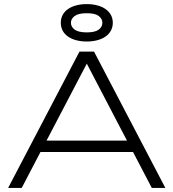

<svg xmlns="http://www.w3.org/2000/svg" viewBox="-20 -925 853 945"><path d="M727.1 0 634.8 -176.8H179.2L86.9 0H20L371.1 -670.9H442.9L793.9 0ZM407.2 -611.8 209 -232.9H605ZM279.3 -813Q279.3 -834 288.3 -851.1Q297.4 -868.2 314.2 -880.1Q331.1 -892.1 354.7 -898.4Q378.4 -904.8 407.2 -904.8Q435.5 -904.8 459.2 -898.4Q482.9 -892.1 499.8 -880.1Q516.6 -868.2 525.9 -851.1Q535.2 -834 535.2 -813Q535.2 -791.5 525.9 -774.4Q516.6 -757.3 499.8 -745.4Q482.9 -733.4 459.2 -727.1Q435.5 -720.7 407.2 -720.7Q378.4 -720.7 354.7 -727.1Q331.1 -733.4 314.2 -745.4Q297.4 -757.3 288.3 -774.4Q279.3 -791.5 279.3 -813ZM329.1 -813Q329.1 -793 347.4 -779.3Q365.7 -765.6 407.2 -765.6Q448.2 -765.6 466.1 -779.3Q483.9 -793 483.9 -813Q483.9 -832.5 466.1 -846.2Q448.2 -859.9 407.2 -859.9Q365.7 -859.9 347.4 -846.2Q329.1 -832.5 329.1 -813Z"/></svg>

Font: Syncopate
Style: Regular
Weight: 300
Width: 7
Designer: Astigmatic (AOETI)
Foundry: Astigmatic (AOETI)
Version: Version 001.000